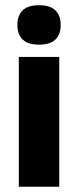

<svg xmlns="http://www.w3.org/2000/svg" viewBox="-20 -707 295 727"><path d="M51.3 0V-491.4H204.3V0ZM127.8 -538Q85.2 -538 65.6 -557.6Q45.9 -577.3 45.9 -610.9V-614.3Q45.9 -648 65.6 -667.6Q85.2 -687.2 127.8 -687.2Q170.1 -687.2 189.9 -667.6Q209.7 -648 209.7 -614.3V-610.9Q209.7 -576.8 189.9 -557.4Q170.1 -538 127.8 -538Z"/></svg>

Font: Anek Tamil Medium
Style: Regular
Weight: 500
Designer: Aadarsh Rajan (Tamil), Yesha Goshar (Latin)
Foundry: Ek Type
Version: Version 1.003